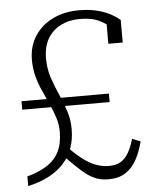

<svg xmlns="http://www.w3.org/2000/svg" viewBox="-52 -763 664 812"><g transform="rotate(-5 280.0 -356.5)"><path d="M35 4V-37Q86 -51 120 -73Q154 -95 171 -129.5Q188 -164 188 -214Q188 -245 178.5 -274Q169 -303 156 -332Q143 -361 129 -391.5Q115 -422 106 -455Q97 -488 97 -525Q97 -584 125 -627Q153 -670 201.5 -694Q250 -718 313 -718Q358 -718 392 -709Q426 -700 449 -687Q472 -674 486 -662V-566H425V-668Q431 -664 436 -659Q441 -654 444.5 -648.5Q448 -643 450 -637.5Q452 -632 452 -626Q432 -647 399 -664Q366 -681 314 -681Q268 -681 232.5 -663Q197 -645 177 -611Q157 -577 157 -527Q157 -483 169.5 -445.5Q182 -408 198 -372.5Q214 -337 226.5 -299.5Q239 -262 239 -220Q239 -175 225.5 -138.5Q212 -102 186 -74Q160 -46 122 -26.5Q84 -7 35 4ZM376 5Q349 5 326.5 -3Q304 -11 282.5 -27.5Q261 -44 237 -67.5Q213 -91 183 -121Q186 -124 189 -129Q192 -134 194.5 -139Q197 -144 199.5 -149Q202 -154 204 -156Q238 -120 267.5 -96.5Q297 -73 325.5 -62Q354 -51 382 -51Q413 -51 432.5 -62.5Q452 -74 466 -98Q480 -122 490 -157L525 -143Q514 -99 495.5 -65.5Q477 -32 448 -13.5Q419 5 376 5ZM38 -356H409V-320H38Z"/></g></svg>

Font: Roboto Serif 36pt ExtraLight
Style: Regular
Weight: 250
Designer: Greg Gazdowicz
Foundry: Commercial Type
Version: Version 1.008